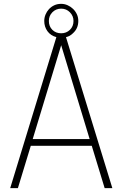

<svg xmlns="http://www.w3.org/2000/svg" viewBox="-20 -978 637 998"><path d="M564 0H524L457 -220H140L73 0H33L273 -785Q243 -793 226.5 -816Q210 -839 210 -869Q210 -886 216.5 -902Q223 -918 234.5 -930.5Q246 -943 262 -950.5Q278 -958 298 -958Q315 -958 331 -951Q347 -944 359.5 -932Q372 -920 379.5 -904Q387 -888 387 -869Q387 -830 359 -805Q343 -789 323 -785ZM446 -255 298 -743 150 -255ZM298 -805Q325 -805 343.5 -823Q362 -841 362 -869Q362 -895 343.5 -914Q325 -933 298 -933Q271 -933 252.5 -914.5Q234 -896 234 -869Q234 -841 252 -823Q270 -805 298 -805Z"/></svg>

Font: Tanohe Sans ExtraLight
Style: Regular
Weight: 250
Designer: Village Type and Design LLC & Cristiano Sobral
Foundry: Cooper Hewitt Smithsonian Design Museum
Version: Version 1.00;September 29, 2021;FontCreator 13.0.0.2655 64-b